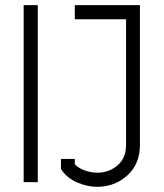

<svg xmlns="http://www.w3.org/2000/svg" viewBox="-20 -699 629 737"><path d="M267.1 -68.8Q281.7 -52.7 306.4 -44.4Q331.1 -36.1 353 -36.1Q398.4 -36.1 431.2 -64.2Q463.9 -92.3 463.9 -143.1V-625H267.1V-679.2H517.1V-143.1Q517.1 -69.3 468.8 -25.6Q420.4 18.1 353 18.1Q314.9 18.1 276.6 1.5Q238.3 -15.1 217.8 -44.9L213.9 -50.8V-88.9H267.1ZM125 0H70.8V-679.2H125Z"/></svg>

Font: Rawengulk
Style: Demibold
Weight: 600
Version: Version 0.92